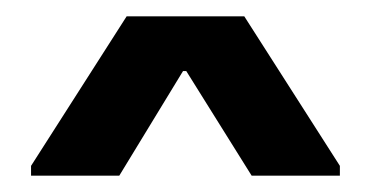

<svg xmlns="http://www.w3.org/2000/svg" viewBox="-20 -780 461 235"><path d="M18 -577 135 -760H279L396 -577V-565H288L208 -693H204L126 -565H18Z"/></svg>

Font: Be Vietnam SemiBold
Style: Regular
Weight: 600
Designer: Gabriel Lam
Foundry: TypeRant
Version: Version 4.000